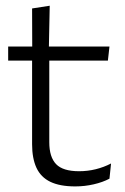

<svg xmlns="http://www.w3.org/2000/svg" viewBox="-20 -641 436 670"><path d="M242.5 9.5Q189 9.5 155.8 -6.5Q122.5 -22.5 107.2 -55.5Q92 -88.5 92 -137.5V-455.5H152V-144.5Q152 -93 175.8 -68.2Q199.5 -43.5 256 -43.5Q286 -43.5 314.2 -50.5Q342.5 -57.5 367.5 -70.5L362 -17.5Q338.5 -5 307 2.2Q275.5 9.5 242.5 9.5ZM8.5 -429.5V-478.5H362L356.5 -429.5ZM92.5 -471.5 92 -611.5 153.5 -621 150.5 -471.5Z"/></svg>

Font: Anek Gujarati Light
Style: Regular
Weight: 300
Designer: Mrunmayee Ghaisas (Gujarati), Yesha Goshar (Latin)
Foundry: Ek Type
Version: Version 1.003